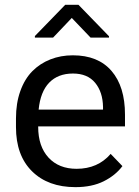

<svg xmlns="http://www.w3.org/2000/svg" viewBox="-20 -768 578 798"><path d="M46.4 -239.7V-275.9Q46.4 -339.4 64.5 -389.6Q82.5 -439.9 114.5 -472.2Q146.5 -504.4 189.5 -521.2Q232.4 -538.1 282.7 -538.1Q387.7 -538.1 443.6 -473.1Q499.5 -408.2 499.5 -291.5V-242.7H138.7V-240.7Q138.7 -159.7 181.6 -113Q224.6 -66.4 298.3 -66.4Q386.7 -66.4 439.9 -128.4L488.8 -77.6Q460 -39.1 411.1 -14.6Q362.3 9.8 293.5 9.8Q179.7 9.8 113 -56.2Q46.4 -122.1 46.4 -239.7ZM140.6 -312.5H408.2V-323.2Q407.2 -385.3 375.5 -423.8Q343.8 -462.4 283.2 -462.4Q221.2 -462.4 184.6 -424.6Q147.9 -386.7 140.6 -312.5ZM125 -618.2 251 -748H306.2L433.1 -617.2V-611.8H356.4L278.3 -693.4L200.7 -611.8H125Z"/></svg>

Font: Bert Sans Medium
Style: Regular
Weight: 500
Designer: Christian Robertson, Adam Twardoch, & Cristiano Sobral
Foundry: Google
Version: Version 12.135;January 10, 2020;FontCreator 12.0.0.2547 64-b